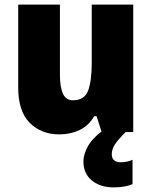

<svg xmlns="http://www.w3.org/2000/svg" viewBox="-20 -573 658 833"><path d="M558 -553V0H421L399 -69H389Q365 -28 325.5 -9Q286 10 237 10Q159 10 109 -40Q59 -90 59 -193V-553H240V-249Q240 -195 253 -166.5Q266 -138 297 -138Q347 -138 362.5 -180.5Q378 -223 378 -300V-553ZM465 96Q465 131 504 131Q517 131 531.5 128Q546 125 555 120V226Q541 232 520.5 236Q500 240 474 240Q415 240 378.5 210Q342 180 342 128Q342 94 364 57Q386 20 447 -22L525 0Q492 33 478.5 53.5Q465 74 465 96Z"/></svg>

Font: Noto Sans SemiCondensed Black
Style: Regular
Weight: 900
Width: 4
Designer: Monotype Design Team
Foundry: Monotype Imaging Inc.
Version: Version 2.013; ttfautohint (v1.8.4.7-5d5b)